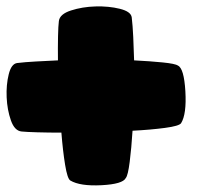

<svg xmlns="http://www.w3.org/2000/svg" viewBox="-20 -677 628 597"><path d="M533.2 -473.1Q552.2 -464.4 556.4 -393.1Q560.5 -321.8 543 -293.9Q537.1 -285.2 492.9 -279.3Q448.7 -273.4 392.1 -270.5Q388.7 -216.3 383.3 -173.8Q377.9 -131.3 371.1 -123.5Q361.8 -104.5 295.4 -101.1Q229 -97.7 198.7 -115.7Q189.5 -121.1 182.4 -164.8Q175.3 -208.5 170.9 -264.6Q130.9 -264.6 96.2 -265.6Q61.5 -266.6 47.4 -268.1Q25.4 -270 13.9 -302.7Q2.4 -335.4 0.7 -374.3Q-1 -413.1 7.1 -445.8Q15.1 -478.5 33.2 -481Q56.6 -483.9 91.1 -485.8Q125.5 -487.8 160.2 -489.3Q159.7 -528.8 160.4 -563Q161.1 -597.2 163.1 -611.8Q166 -633.3 200.9 -644.5Q235.8 -655.8 276.9 -657Q317.9 -658.2 352.5 -649.7Q387.2 -641.1 389.6 -623Q392.6 -598.1 394.3 -561.8Q396 -525.4 397 -489.3Q446.8 -486.8 485.8 -482.9Q524.9 -479 533.2 -473.1Z"/></svg>

Font: ARCO
Style: Regular
Weight: 700
Designer: Rafael Olivo Díaz, Denis Ignatov
Foundry: Rafael Olivo Díaz
Version: Version 1.10 March 1, 2019